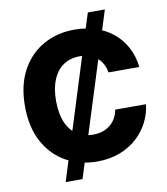

<svg xmlns="http://www.w3.org/2000/svg" viewBox="-97 -900 934 1073"><g transform="rotate(-10 370.5 -363.0)"><path d="M188 92.8 474.6 -819.3H571.3L283.7 92.8ZM382.8 10.3Q284.2 10.3 206.3 -33.4Q128.4 -77.1 83 -160.6Q37.6 -244.1 37.6 -363.3Q37.6 -483.4 83.3 -566.9Q128.9 -650.4 207.3 -694.1Q285.6 -737.8 382.8 -737.8Q447.8 -737.8 503.4 -719.7Q559.1 -701.7 601.6 -667Q644 -632.3 670.9 -582.5Q697.8 -532.7 705.1 -469.2H530.3Q525.9 -496.6 513.9 -518.1Q502 -539.6 483.4 -554.9Q464.8 -570.3 440.4 -578.1Q416 -585.9 386.7 -585.9Q333 -585.9 294.2 -559.6Q255.4 -533.2 234.6 -483.4Q213.9 -433.6 213.9 -363.3Q213.9 -291 234.9 -241.5Q255.9 -191.9 294.7 -166.7Q333.5 -141.6 386.2 -141.6Q415.5 -141.6 439.7 -149.7Q463.9 -157.7 482.7 -172.9Q501.5 -188 513.9 -209.5Q526.4 -231 530.8 -257.8H705.6Q700.2 -207 676.5 -159.2Q652.8 -111.3 611.6 -73Q570.3 -34.7 512.9 -12.2Q455.6 10.3 382.8 10.3Z"/></g></svg>

Font: Inter 17pt ExtraBold
Style: Regular
Weight: 800
Version: Version 4.001;git-66647c0bb